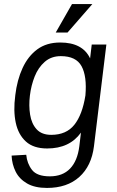

<svg xmlns="http://www.w3.org/2000/svg" viewBox="-20 -719 576 944"><path d="M334 -699H434L312 -559H254ZM442 0Q430 97 370 151Q310 205 211 205Q151 205 113 183Q75 161 57 125Q39 89 37 46L109 42Q113 85 137.5 116.5Q162 148 225 148Q288 148 324.5 110Q361 72 370 0L378 -67Q322 11 212 11Q145 11 107.5 -23Q70 -57 57.5 -115.5Q45 -174 55 -249V-250Q64 -326 91 -384.5Q118 -443 163.5 -476.5Q209 -510 276 -510Q386 -510 423 -432L431 -500H503ZM279 -443Q232 -443 200 -415Q168 -387 150.5 -343Q133 -299 127 -249Q121 -200 128 -155.5Q135 -111 160 -83.5Q185 -56 232 -56Q306 -56 345.5 -105.5Q385 -155 400 -250Q408 -344 381 -393.5Q354 -443 279 -443Z"/></svg>

Font: Haskoy
Style: Italic
Weight: 400
Designer: Ertekin Erdin
Foundry: Ertekin Erdin
Version: Version 2.000; ttfautohint (v1.8.4.7-5d5b)